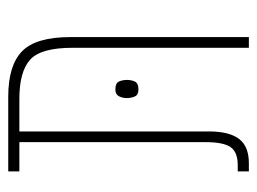

<svg xmlns="http://www.w3.org/2000/svg" viewBox="-99 -525 624 466"><g transform="rotate(-90 213.0 -292.0)"><path d="M30 0V-27H45Q77 -27 89 -44.5Q101 -62 101 -105V-557H30V-584H211Q287 -584 321.5 -550.5Q356 -517 356 -433V0H330V-428Q330 -505 301 -531Q272 -557 206 -557H127V-97Q127 -48 109 -24Q91 0 50 0ZM208 -296Q208 -307 212.5 -315.5Q217 -324 229 -324Q244 -324 248 -315.5Q252 -307 252 -296Q252 -285 248 -276.5Q244 -268 229 -268Q216 -268 212 -276.5Q208 -285 208 -296Z"/></g></svg>

Font: Noto Sans Hebrew ExtraCondensed Thin
Style: Regular
Weight: 100
Width: 2
Designer: Monotype Design Team
Foundry: Monotype Imaging Inc.
Version: Version 2.004; ttfautohint (v1.8.4.7-5d5b)